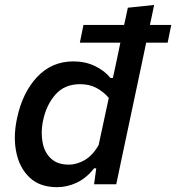

<svg xmlns="http://www.w3.org/2000/svg" viewBox="-20 -764 730 796"><path d="M217 12Q145 12 102.8 -28Q60.5 -68 47.5 -133Q41.5 -162 41.5 -193Q41.5 -231.5 50.5 -273Q73 -380 133.8 -444.8Q194.5 -509.5 284.5 -509.5Q334 -509.5 374.5 -489.8Q415 -470 438 -440.5H448L459.5 -494Q464.5 -517.5 469.5 -541Q474.5 -564 479 -587H311L326 -660.5H494.5Q498.5 -678.5 502.5 -696.5Q506 -714.5 510 -732L619 -743.5Q615 -723 610.5 -702.5Q606 -681.5 601.5 -660.5H690L675 -587H586Q581.5 -564.5 576.5 -541.5Q571.5 -518 566.5 -494L508 -218Q494.5 -155.5 484 -105Q473.5 -54.5 462 0H370L379 -66H370Q337.5 -25 297.8 -6.5Q258 12 217 12ZM265 -81.5Q299.5 -81.5 332.5 -101.2Q365.5 -121 389 -163L431 -358Q409.5 -383.5 380.2 -399.2Q351 -415 312 -415Q247.5 -415 209.8 -372Q172 -329 158.5 -264Q153 -237 153 -212.5Q153 -192.5 156.5 -174Q164 -132.5 191 -107Q218 -81.5 265 -81.5Z"/></svg>

Font: Heraclito Medium
Style: Italic
Weight: 500
Italic angle: -12°
Designer: Kostas Bartsokas (font) & Cristiano Sobral (main changes)
Foundry: Kostas Bartsokas (font) & Cristiano Sobral (main changes)
Version: Version 1.00;July 8, 2020;FontCreator 13.0.0.2655 64-bit